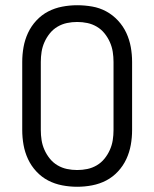

<svg xmlns="http://www.w3.org/2000/svg" viewBox="-20 -702 590 734"><path d="M275 12Q246 12 217.5 6.5Q189 1 164 -12Q139 -25 119 -46.5Q99 -68 87 -94Q75 -120 70 -148Q65 -176 65 -205V-465Q65 -494 70 -522Q75 -550 87 -576Q99 -602 119 -623.5Q139 -645 164 -658Q189 -671 217.5 -676.5Q246 -682 275 -682Q304 -682 332.5 -677Q361 -672 386 -658.5Q411 -645 431 -623.5Q451 -602 463 -576Q475 -550 480 -522Q485 -494 485 -465V-205Q485 -176 480 -148Q475 -120 463 -94Q451 -68 431 -46.5Q411 -25 386 -12Q361 1 332.5 6.5Q304 12 275 12ZM275 -52Q295 -52 314 -56Q333 -60 350 -70Q367 -80 379.5 -95.5Q392 -111 400 -129Q408 -147 411 -166Q414 -185 414 -205V-465Q414 -485 411 -504Q408 -523 400 -541Q392 -559 379.5 -574.5Q367 -590 350 -600Q333 -610 314 -614Q295 -618 275 -618Q255 -618 236 -614Q217 -610 200 -600Q183 -590 170.5 -574.5Q158 -559 150 -541Q142 -523 139 -504Q136 -485 136 -465V-205Q136 -185 139 -166Q142 -147 150 -129Q158 -111 170.5 -95.5Q183 -80 200 -70Q217 -60 236 -56Q255 -52 275 -52Z"/></svg>

Font: Lode Term
Style: Regular
Weight: 400
Monospace: yes
Designer: Belleve Invis
Foundry: Belleve Invis
Version: Version 29.2.0